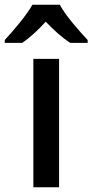

<svg xmlns="http://www.w3.org/2000/svg" viewBox="-64 -786 388 806"><path d="M187 -766H72C47 -721 -9 -656 -44 -618V-606H29C62 -628 95 -659 128 -695C162 -659 198 -627 231 -606H304V-618C269 -655 211 -721 187 -766ZM184 0V-539H76V0Z"/></svg>

Font: Noto Sans Thai Medium
Style: Regular
Weight: 500
Designer: Monotype Design Team
Foundry: Monotype Imaging Inc.
Version: Version 1.901